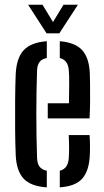

<svg xmlns="http://www.w3.org/2000/svg" viewBox="-20 -780 437 806"><path d="M46 -128.5Q44 -174.5 43.5 -236Q43 -297.5 43.5 -360Q44 -422.5 46 -470Q49.5 -537.5 80 -569.8Q110.5 -602 176.5 -607V-536.5Q154 -532 145 -518.5Q136 -505 135.5 -482Q132.5 -390 132.5 -302.2Q132.5 -214.5 135.5 -119.5Q136 -94 145.8 -80.8Q155.5 -67.5 176.5 -63.5V6.5Q108.5 2 78.8 -30.5Q49 -63 46 -128.5ZM180.5 -283V-346.5H269.5Q270.5 -388 270.5 -428.2Q270.5 -468.5 269 -482Q267 -527.5 231 -536.5V-607Q296 -601.5 325 -569.5Q354 -537.5 357 -473Q357.5 -461.5 358 -430Q358.5 -398.5 358.2 -358.8Q358 -319 356 -283ZM231 6.5V-63.5Q267 -71.5 269 -120Q270 -135 270 -159.8Q270 -184.5 268.5 -213H356Q357.5 -197 357.8 -171Q358 -145 357 -128.5Q354 -62.5 325.2 -30.2Q296.5 2 231 6.5ZM175.5 -640 98 -760H158.5L202.5 -687.5L246.5 -760H307L229 -640Z"/></svg>

Font: Big Shoulders Stencil Text Medium
Style: Regular
Weight: 500
Designer: Patric King
Foundry: XO Type Co
Version: Version 1.000